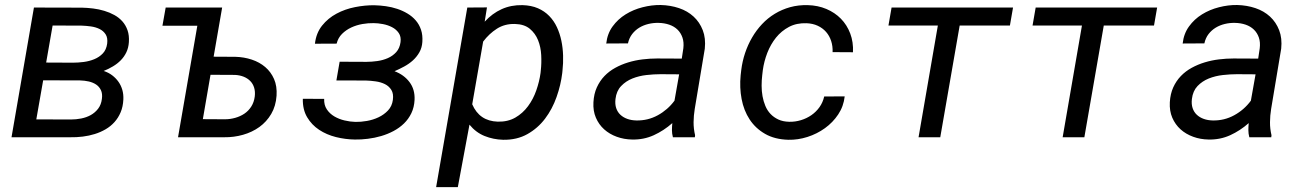

<svg xmlns="http://www.w3.org/2000/svg" viewBox="-20 -559 5322 782"><path d="M26.9 0 118.2 -528.3 314 -527.8Q336.4 -527.3 359.6 -524.4Q382.8 -521.5 404.8 -514.9Q426.8 -508.3 445.8 -497.8Q464.8 -487.3 478.5 -471.9Q492.2 -456.5 499.5 -435.5Q506.8 -414.6 504.9 -387.2Q503.4 -364.3 494.6 -345.9Q485.8 -327.6 471.9 -313.5Q458 -299.3 439.9 -288.6Q421.9 -277.8 402.3 -270Q421.9 -263.7 437 -252.2Q452.1 -240.7 462.6 -225.8Q473.1 -210.9 478.3 -192.6Q483.4 -174.3 482.4 -153.8Q481 -124.5 471.4 -101.8Q461.9 -79.1 446.3 -61.8Q430.7 -44.4 410.2 -32.5Q389.6 -20.5 366.2 -13.2Q342.8 -5.9 317.4 -2.7Q292 0.5 266.6 0ZM155.8 -231.9 127.9 -72.8 268.6 -72.3Q289.6 -72.3 310.8 -76.4Q332 -80.6 349.6 -90.3Q367.2 -100.1 379.6 -116.2Q392.1 -132.3 395 -156.2Q397.9 -177.2 391.1 -191.7Q384.3 -206.1 371.6 -214.6Q358.9 -223.1 341.8 -227.1Q324.7 -231 306.6 -231.4ZM168 -304.2 277.3 -303.7Q297.9 -303.7 320.8 -306.6Q343.8 -309.6 364 -317.9Q384.3 -326.2 398.7 -341.3Q413.1 -356.4 416.5 -381.3Q419.4 -404.8 410.4 -418.9Q401.4 -433.1 385.5 -440.9Q369.6 -448.7 349.9 -451.4Q330.1 -454.1 312.5 -454.6L194.3 -455.1Z M654.8 -528.3H884.8L850.1 -328.1L938.5 -327.6Q974.1 -326.7 1005.6 -316.2Q1037.1 -305.7 1060.3 -285.9Q1083.5 -266.1 1096.2 -237.1Q1108.9 -208 1106.4 -169.4Q1103.5 -127 1084.7 -95Q1065.9 -63 1036.4 -41.7Q1006.8 -20.5 969.7 -10Q932.6 0.5 893.6 0H705.1L783.7 -454.1H641.6ZM837.4 -254.4 806.2 -73.7 895.5 -73.2Q917.5 -73.2 938.2 -79.1Q959 -85 975.6 -96.2Q992.2 -107.4 1003.4 -125Q1014.6 -142.6 1017.6 -166Q1020 -186 1015.1 -201.9Q1010.3 -217.8 999.3 -229Q988.3 -240.2 972.4 -246.6Q956.5 -252.9 937 -253.9Z M1472.7 -307.1Q1493.2 -307.1 1516.4 -310.3Q1539.6 -313.5 1559.6 -322.3Q1579.6 -331.1 1593.8 -346.7Q1607.9 -362.3 1611.3 -387.2Q1614.3 -409.7 1604 -424.6Q1593.8 -439.5 1576.9 -448.2Q1560.1 -457 1539.6 -460.9Q1519 -464.8 1502 -464.8Q1480.5 -465.3 1456.3 -461.2Q1432.1 -457 1410.6 -447Q1389.2 -437 1373 -420.9Q1356.9 -404.8 1351.1 -381.3L1262.7 -380.9Q1267.6 -424.3 1291.7 -454.6Q1315.9 -484.9 1350.6 -503.4Q1385.3 -522 1426 -530Q1466.8 -538.1 1504.9 -537.6Q1527.8 -537.1 1551.8 -533.7Q1575.7 -530.3 1597.9 -522.9Q1620.1 -515.6 1639.6 -503.9Q1659.2 -492.2 1673.3 -475.8Q1687.5 -459.5 1694.8 -437.7Q1702.1 -416 1700.2 -388.2Q1698.7 -364.7 1688.2 -346.2Q1677.7 -327.6 1661.9 -313.2Q1646 -298.8 1626.2 -288.1Q1606.4 -277.3 1586.9 -269Q1625.5 -254.4 1647.9 -224.6Q1670.4 -194.8 1668.5 -152.3Q1667 -122.1 1655.5 -98.1Q1644 -74.2 1625.5 -56.2Q1606.9 -38.1 1583 -25.4Q1559.1 -12.7 1532.5 -4.9Q1505.9 2.9 1478.3 6.3Q1450.7 9.8 1425.3 9.3Q1386.7 8.8 1348.4 -0.7Q1310.1 -10.3 1279.8 -30.3Q1249.5 -50.3 1231 -81.5Q1212.4 -112.8 1213.4 -156.7L1300.3 -156.2Q1299.3 -130.9 1311.3 -113.3Q1323.2 -95.7 1342 -84.7Q1360.8 -73.7 1383.5 -68.4Q1406.2 -63 1427.7 -62.5Q1449.2 -62 1474.4 -66.4Q1499.5 -70.8 1521.7 -81.3Q1543.9 -91.8 1560.3 -109.1Q1576.7 -126.5 1580.1 -151.9Q1583.5 -177.2 1574 -192.6Q1564.5 -208 1547.9 -216.3Q1531.2 -224.6 1510.5 -227.5Q1489.7 -230.5 1470.2 -231L1350.1 -231.4L1363.3 -307.6Z M2270 -261.7Q2264.2 -212.9 2246.8 -163.8Q2229.5 -114.7 2200 -75.7Q2170.4 -36.6 2127.9 -12.7Q2085.4 11.2 2029.3 10.3Q1989.3 9.3 1953.6 -5.1Q1918 -19.5 1892.1 -51.3L1844.7 203.1H1756.3L1883.3 -528.3L1963.4 -528.8L1954.1 -470.7Q1984.9 -504.4 2023.2 -521.7Q2061.5 -539.1 2107.9 -538.1Q2144 -537.1 2170.9 -525.4Q2197.8 -513.7 2217 -493.9Q2236.3 -474.1 2248.3 -448.2Q2260.3 -422.4 2266.4 -393.1Q2272.5 -363.8 2273.4 -332.8Q2274.4 -301.8 2271 -272ZM2182.6 -272Q2186 -301.8 2184.3 -334.7Q2182.6 -367.7 2171.4 -395.5Q2160.2 -423.3 2137.7 -441.9Q2115.2 -460.4 2077.1 -461.4Q2035.6 -462.4 2003.9 -442.1Q1972.2 -421.9 1947.8 -389.6L1903.3 -134.3Q1932.6 -65.9 2007.3 -63.5Q2048.3 -62.5 2078.9 -80.1Q2109.4 -97.7 2130.6 -126.5Q2151.9 -155.3 2164.3 -190.9Q2176.8 -226.6 2181.6 -261.7Z M2720.7 0Q2716.8 -14.6 2716.8 -28.8Q2716.8 -43 2718.3 -57.6Q2683.6 -26.9 2642.8 -8.3Q2602.1 10.3 2554.7 9.3Q2521.5 8.8 2491.9 -2Q2462.4 -12.7 2440.7 -32.2Q2418.9 -51.8 2407 -79.6Q2395 -107.4 2397 -142.6Q2398.9 -176.8 2410.9 -203.1Q2422.9 -229.5 2441.9 -249.3Q2460.9 -269 2485.8 -282.7Q2510.7 -296.4 2538.8 -304.9Q2566.9 -313.5 2596.9 -317.1Q2627 -320.8 2656.2 -320.8L2756.8 -320.3L2763.2 -362.3Q2766.1 -387.2 2759.5 -406.2Q2752.9 -425.3 2739.3 -438.5Q2725.6 -451.7 2705.8 -458.5Q2686 -465.3 2662.1 -465.8Q2641.1 -466.3 2620.8 -461.4Q2600.6 -456.5 2583.7 -446.3Q2566.9 -436 2554.7 -420.2Q2542.5 -404.3 2537.6 -382.3L2449.2 -381.8Q2453.6 -421.9 2475.1 -451.4Q2496.6 -481 2528.1 -500.5Q2559.6 -520 2597.2 -529.5Q2634.8 -539.1 2670.9 -538.6Q2710.9 -537.6 2745.6 -525.9Q2780.3 -514.2 2804.9 -491.5Q2829.6 -468.8 2842.3 -436Q2855 -403.3 2850.6 -360.8L2809.6 -115.2Q2805.2 -88.4 2804.9 -61.5Q2804.7 -34.7 2811 -8.3L2810.1 0ZM2571.8 -68.4Q2618.7 -67.4 2659.2 -89.6Q2699.7 -111.8 2727.1 -148.9L2746.1 -256.3L2670.4 -256.8Q2643.6 -256.8 2613 -253.4Q2582.5 -250 2555.7 -239.3Q2528.8 -228.5 2509.8 -208.5Q2490.7 -188.5 2486.8 -155.8Q2484.4 -134.8 2489.7 -118.7Q2495.1 -102.5 2506.8 -91.6Q2518.6 -80.6 2535.2 -74.7Q2551.8 -68.8 2571.8 -68.4Z M3194.8 -63Q3218.8 -62.5 3242.2 -69.6Q3265.6 -76.7 3284.9 -90.1Q3304.2 -103.5 3317.9 -122.8Q3331.5 -142.1 3336.9 -166L3420.4 -166.5Q3416 -126 3394 -93Q3372.1 -60.1 3339.8 -36.9Q3307.6 -13.7 3268.6 -1.2Q3229.5 11.2 3190.9 10.3Q3135.3 8.8 3096.2 -13.7Q3057.1 -36.1 3033.2 -72.5Q3009.3 -108.9 3000.5 -155.8Q2991.7 -202.6 2996.6 -252.4L2999 -273.4Q3003.4 -309.1 3014.6 -342.8Q3025.9 -376.5 3043.2 -406.2Q3060.5 -436 3083.7 -460.7Q3106.9 -485.4 3135.7 -502.9Q3164.6 -520.5 3198.2 -529.8Q3231.9 -539.1 3270 -538.1Q3311 -537.1 3345.7 -522.5Q3380.4 -507.8 3405 -482.7Q3429.7 -457.5 3442.9 -422.6Q3456.1 -387.7 3454.1 -346.2L3371.1 -346.7Q3372.1 -371.1 3365.2 -392.1Q3358.4 -413.1 3344.5 -429Q3330.6 -444.8 3310.5 -454.1Q3290.5 -463.4 3265.1 -464.4Q3224.6 -465.8 3193.6 -449.5Q3162.6 -433.1 3140.6 -405.8Q3118.7 -378.4 3105.2 -343.8Q3091.8 -309.1 3086.9 -273.4L3084.5 -252.9Q3082 -231.9 3082 -210Q3082 -188 3085.7 -167.2Q3089.4 -146.5 3097.2 -127.7Q3105 -108.9 3118.2 -95Q3131.3 -81.1 3150.1 -72.3Q3168.9 -63.5 3194.8 -63Z M4093.3 -455.1H3888.7L3809.6 0H3721.2L3799.8 -455.1H3598.6L3611.3 -528.3H4106Z M4680.2 -455.1H4475.6L4396.5 0H4308.1L4386.7 -455.1H4185.5L4198.2 -528.3H4692.9Z M5068.4 0Q5064.5 -14.6 5064.5 -28.8Q5064.5 -43 5065.9 -57.6Q5031.2 -26.9 4990.5 -8.3Q4949.7 10.3 4902.3 9.3Q4869.1 8.8 4839.6 -2Q4810.1 -12.7 4788.3 -32.2Q4766.6 -51.8 4754.6 -79.6Q4742.7 -107.4 4744.6 -142.6Q4746.6 -176.8 4758.5 -203.1Q4770.5 -229.5 4789.6 -249.3Q4808.6 -269 4833.5 -282.7Q4858.4 -296.4 4886.5 -304.9Q4914.6 -313.5 4944.6 -317.1Q4974.6 -320.8 5003.9 -320.8L5104.5 -320.3L5110.8 -362.3Q5113.8 -387.2 5107.2 -406.2Q5100.6 -425.3 5086.9 -438.5Q5073.2 -451.7 5053.5 -458.5Q5033.7 -465.3 5009.8 -465.8Q4988.8 -466.3 4968.5 -461.4Q4948.2 -456.5 4931.4 -446.3Q4914.6 -436 4902.3 -420.2Q4890.1 -404.3 4885.3 -382.3L4796.9 -381.8Q4801.3 -421.9 4822.8 -451.4Q4844.2 -481 4875.7 -500.5Q4907.2 -520 4944.8 -529.5Q4982.4 -539.1 5018.6 -538.6Q5058.6 -537.6 5093.3 -525.9Q5127.9 -514.2 5152.6 -491.5Q5177.2 -468.8 5189.9 -436Q5202.6 -403.3 5198.2 -360.8L5157.2 -115.2Q5152.8 -88.4 5152.6 -61.5Q5152.3 -34.7 5158.7 -8.3L5157.7 0ZM4919.4 -68.4Q4966.3 -67.4 5006.8 -89.6Q5047.4 -111.8 5074.7 -148.9L5093.8 -256.3L5018.1 -256.8Q4991.2 -256.8 4960.7 -253.4Q4930.2 -250 4903.3 -239.3Q4876.5 -228.5 4857.4 -208.5Q4838.4 -188.5 4834.5 -155.8Q4832 -134.8 4837.4 -118.7Q4842.8 -102.5 4854.5 -91.6Q4866.2 -80.6 4882.8 -74.7Q4899.4 -68.8 4919.4 -68.4Z"/></svg>

Font: Roboto Mono
Style: Italic
Weight: 400
Designer: Google
Version: Version 2.000985; 2015; ttfautohint (v1.3)